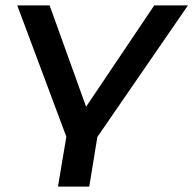

<svg xmlns="http://www.w3.org/2000/svg" viewBox="-20 -512 717 712"><path d="M195 180 226 -5 44 -492H164L308 -92H283L552 -492H677L341 -4L311 180Z"/></svg>

Font: Nunito Sans 10pt Expanded SemiBold
Style: Italic
Weight: 600
Width: 7
Italic angle: -9°
Designer: Vernon Adams
Foundry: Vernon Adams
Version: Version 3.101;gftools[0.9.27]